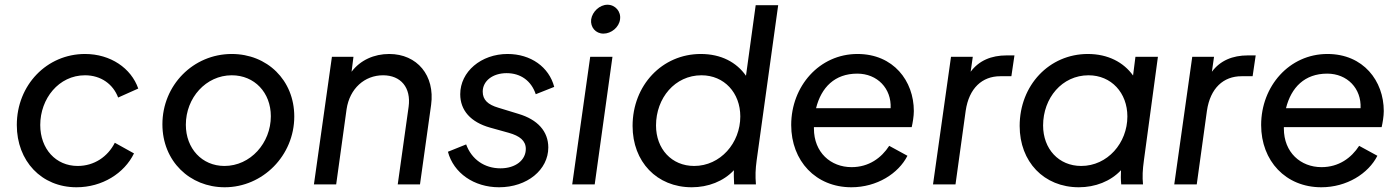

<svg xmlns="http://www.w3.org/2000/svg" viewBox="-20 -779 5912 811"><path d="M303 12C412 12 505 -47 546 -131L465 -176C435 -117 378 -78 308 -78C216 -78 150 -150 150 -251C150 -362 228 -461 339 -461C407 -461 458 -423 479 -367L564 -405C534 -491 447 -551 339 -551C178 -551 51 -420 51 -251C51 -99 155 12 303 12Z M929 12C1090 12 1223 -122 1223 -287C1223 -441 1108 -551 959 -551C796 -551 666 -419 666 -254C666 -98 782 12 929 12ZM765 -252C765 -366 850 -461 959 -461C1055 -461 1124 -388 1124 -288C1124 -175 1038 -78 928 -78C833 -78 765 -152 765 -252Z M1306 0H1400L1444 -318C1457 -405 1520 -461 1598 -461C1673 -461 1717 -409 1706 -328L1660 0H1754L1801 -336C1818 -460 1742 -551 1624 -551C1560 -551 1502 -525 1465 -476L1473 -539H1382Z M2088 12C2207 12 2296 -62 2296 -156C2296 -224 2251 -274 2170 -298L2085 -324C2041 -337 2019 -357 2019 -392C2019 -437 2061 -470 2120 -470C2179 -470 2224 -438 2243 -381L2321 -412C2299 -496 2222 -551 2124 -551C2012 -551 1924 -476 1924 -381C1924 -313 1968 -263 2050 -240L2129 -218C2175 -205 2201 -185 2201 -150C2201 -103 2158 -68 2094 -68C2026 -68 1972 -106 1949 -169L1872 -138C1896 -48 1982 12 2088 12Z M2397 0H2492L2567 -539H2473ZM2477 -697C2473 -664 2496 -637 2529 -637C2562 -637 2595 -664 2599 -697C2604 -730 2579 -759 2546 -759C2513 -759 2482 -730 2477 -697Z M2902 12C2971 12 3036 -13 3080 -60C3079 -41 3080 -22 3081 0H3173C3170 -37 3171 -64 3176 -101L3267 -757H3172L3131 -459C3091 -516 3026 -551 2940 -551C2777 -551 2652 -419 2652 -247C2652 -96 2754 12 2902 12ZM2751 -249C2751 -365 2831 -461 2943 -461C3039 -461 3107 -387 3107 -287C3107 -175 3023 -78 2912 -78C2817 -78 2751 -150 2751 -249Z M3576 12C3684 12 3775 -46 3813 -121L3736 -163C3703 -112 3650 -73 3577 -73C3489 -73 3418 -135 3418 -236V-242H3831C3835 -259 3840 -288 3840 -310C3840 -437 3754 -551 3602 -551C3441 -551 3322 -415 3322 -251C3322 -99 3426 12 3576 12ZM3427 -322C3449 -410 3506 -468 3601 -468C3686 -468 3746 -405 3742 -322Z M3921 0H4016L4059 -311C4073 -407 4129 -457 4205 -457H4252L4265 -545H4232C4167 -545 4115 -523 4080 -476L4089 -539H3997Z M4537 12C4606 12 4671 -13 4715 -60C4714 -39 4714 -21 4716 0H4808C4805 -33 4806 -60 4812 -103L4871 -539H4776L4766 -460C4726 -516 4660 -551 4575 -551C4412 -551 4287 -419 4287 -247C4287 -96 4389 12 4537 12ZM4386 -249C4386 -365 4466 -461 4578 -461C4674 -461 4742 -387 4742 -287C4742 -175 4658 -78 4547 -78C4452 -78 4386 -150 4386 -249Z M4940 0H5035L5078 -311C5092 -407 5148 -457 5224 -457H5271L5284 -545H5251C5186 -545 5134 -523 5099 -476L5108 -539H5016Z M5561 12C5669 12 5760 -46 5798 -121L5721 -163C5688 -112 5635 -73 5562 -73C5474 -73 5403 -135 5403 -236V-242H5816C5820 -259 5825 -288 5825 -310C5825 -437 5739 -551 5587 -551C5426 -551 5307 -415 5307 -251C5307 -99 5411 12 5561 12ZM5412 -322C5434 -410 5491 -468 5586 -468C5671 -468 5731 -405 5727 -322Z"/></svg>

Font: Mluvka Medium
Style: Italic
Weight: 500
Italic angle: -8°
Designer: Modified by Jiří Krblich, Original typeface by Gumpita Rahayu
Foundry: Gumpita Rahayu & Jiří Krblich
Version: Version 2.000;Glyphs 3.1.1 (3134)